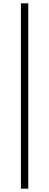

<svg xmlns="http://www.w3.org/2000/svg" viewBox="-20 -851 294 1148"><path d="M105 277H149V-831H105Z"/></svg>

Font: Noto Sans JP Light
Style: Regular
Weight: 300
Designer: Ryoko NISHIZUKA (kana & ideographs); Paul D. Hunt (Latin, Greek & Cyrillic); Wenlong ZHANG (bopomofo); Sandoll Communica
Foundry: Adobe Systems Incorporated
Version: Version 1.004;PS 1.004;hotconv 1.0.82;makeotf.lib2.5.63406